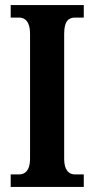

<svg xmlns="http://www.w3.org/2000/svg" viewBox="-20 -734 370 754"><path d="M22 0H309V-49H275C251 -49 232 -65 232 -110V-601C232 -651 249 -665 275 -665H309V-714H22V-665H55C77 -665 98 -651 98 -602V-110C98 -63 77 -49 55 -49H22Z"/></svg>

Font: Noto Serif Bengali ExtraCondensed
Style: Bold
Weight: 700
Width: 2
Designer: Juan Bruce, Universal Thirst, Indian Type Foundry and the Monotype Design Team.
Foundry: Monotype Imaging Inc.
Version: Version 2.003